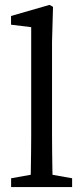

<svg xmlns="http://www.w3.org/2000/svg" viewBox="-20 -759 338 779"><path d="M160.3 -55.7 272.6 -35.7V0H25.1V-35.7L137.1 -55.7ZM24.8 -694.2 181 -739.2 195.1 -731.1 191.1 -589.2V-210Q191.1 -175 191.6 -140Q192.1 -105 192.6 -70Q193.1 -35 194.1 0H103.6Q104.6 -35 105.1 -70Q105.6 -105 106.1 -140Q106.6 -175 106.6 -210V-648.8L24.8 -658.8Z"/></svg>

Font: Adobe Variable Font Prototype
Style: Regular
Weight: 389
Designer: Frank Grießhammer
Foundry: Adobe
Version: Version 1.004;hotconv 1.0.113;makeotfexe 2.5.65598